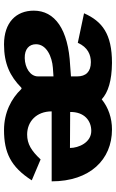

<svg xmlns="http://www.w3.org/2000/svg" viewBox="169 -736 577 955"><g transform="rotate(90 457.5 -258.5)"><path d="M534 -227H882C882 -417 774 -527 624 -527C567 -527 515 -509 474 -476C439 -508 382 -526 293 -527C148 -527 86 -478 46 -388L193 -357C215 -407 253 -422 289 -422C337 -422 360 -397 360 -354V-323L307 -319C124 -310 33 -242 33 -138C33 -50 92 10 201 10C297 10 359 -20 415 -75C418 -78 421 -78 424 -75C470 -27 539 10 627 10C738 10 810 -23 877 -128L773 -172C730 -126 696 -105 649 -105C585 -105 534 -151 534 -227ZM631 -424C689 -424 716 -361 716 -318L537 -319C536 -389 580 -424 631 -424ZM360 -236V-159C360 -120 317 -94 269 -93C224 -92 200 -115 200 -149C200 -202 263 -229 317 -233Z"/></g></svg>

Font: United Sans ExtraBold
Style: Regular
Weight: 800
Designer: Pablo Impallari, Rodrigo Fuenzalida (Modified by Dan O. Williams)
Version: Version 1.000;PS 001.000;hotconv 1.0.88;makeotf.lib2.5.64775